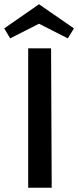

<svg xmlns="http://www.w3.org/2000/svg" viewBox="-27 -886 370 906"><path d="M157 -866 322 -752 293 -705 157 -774 21 -705 -7 -752ZM106 -658H214L217 0H106Z"/></svg>

Font: EauTestText Semibold
Style: Regular
Weight: 600
Designer: Christian Thalmann (Catharsis Fonts)
Version: Version 0.001;PS 000.001;hotconv 1.0.88;makeotf.lib2.5.64775